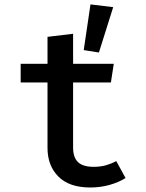

<svg xmlns="http://www.w3.org/2000/svg" viewBox="-20 -828 655 862"><path d="M543.6 -28.7Q513.8 -9.7 472.3 2.1Q430.8 13.8 385.6 13.8Q291.3 13.8 242.3 -35.1Q193.3 -84.1 193.3 -164.1V-457.9H72.8V-541.5H193.3V-662.6L308.2 -676.4V-541.5H490.8L477.9 -457.9H308.2V-165.1Q308.2 -121.5 330 -100.3Q351.8 -79 401.5 -79Q431.3 -79 456.2 -86.2Q481 -93.3 502.1 -104.6ZM386.2 -808.2 488.2 -795.9 424.1 -592.3 355.9 -603.1Z"/></svg>

Font: Fira Code Medium
Style: Regular
Weight: 500
Designer: Carrois Corporate, Edenspiekermann AG, Nikita Prokopov
Foundry: Carrois Corporate, Edenspiekermann AG, Nikita Prokopov
Version: Version 6.002